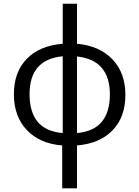

<svg xmlns="http://www.w3.org/2000/svg" viewBox="-20 -780 755 1040"><path d="M575.2 -268.1Q575.2 -455.1 397 -474.1V-59.1Q489.7 -68.4 532.5 -121.6Q575.2 -174.8 575.2 -268.1ZM140.1 -270Q140.1 -174.3 183.1 -121.1Q226.1 -67.9 319.8 -59.1V-475.1Q140.1 -458.5 140.1 -270ZM397 7.8V240.2H316.9V7.8Q195.8 -1.5 125.5 -75.4Q55.2 -149.4 55.2 -269.5Q55.2 -389.6 125.2 -461.4Q195.3 -533.2 319.8 -543V-759.8H397V-543Q519.5 -531.7 589.4 -458.3Q659.2 -384.8 659.2 -265.6Q659.2 -146.5 590.1 -74.5Q521 -2.4 397 7.8Z"/></svg>

Font: OpenSans-Regular
Style: Regular
Weight: 400
Foundry: Ascender Corporation
Version: Version 1.10